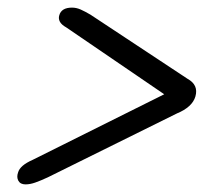

<svg xmlns="http://www.w3.org/2000/svg" viewBox="-20 -594 558 504"><path d="M418.5 -341.5 422 -352 66 -174.5Q49 -167 39.5 -158.8Q30 -150.5 27.5 -141.5Q23 -129 28.2 -119.5Q33.5 -110 47 -110Q59 -110 72.5 -114.8Q86 -119.5 105.5 -128.5L445 -296.5Q464.5 -304.5 476.8 -315.8Q489 -327 493 -341Q501.5 -371 472.5 -387L217.5 -555.5Q203 -564 191.8 -569Q180.5 -574 169 -574Q141 -574 135.5 -553.5Q133 -545 137.2 -537Q141.5 -529 154 -522Z"/></svg>

Font: Fraunces SemiBold
Style: Italic
Weight: 600
Italic angle: -16°
Version: Version 1.000;[b76b70a41]